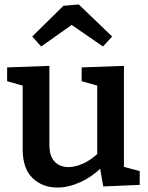

<svg xmlns="http://www.w3.org/2000/svg" viewBox="-20 -832 667 863"><path d="M238 11Q171 11 126.5 -31.5Q82 -74 82 -161V-462L94 -444L12 -467V-529L202 -536V-181Q202 -130 225.5 -105.5Q249 -81 288 -81Q318 -81 354 -97Q390 -113 426 -148L417 -125V-465L429 -444L347 -467V-529L537 -536V-66L522 -86L608 -63V-1L444 6L427 -92L444 -86Q394 -37 340.5 -13Q287 11 238 11ZM165 -623 125 -668 265 -806 334 -812 484 -668 443 -623 260 -749 342 -748Z"/></svg>

Font: Bitter Thin SemiBold
Style: Regular
Weight: 600
Version: Version 2.002